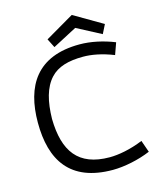

<svg xmlns="http://www.w3.org/2000/svg" viewBox="-137 -1042 941 1146"><g transform="rotate(-15 333.5 -468.5)"><path d="M56.2 -377.9C56.2 -146.5 152.3 9.8 417 9.8C487.3 9.8 578.6 -8.8 650.9 -39.6L625 -113.3C546.9 -81.1 471.2 -67.9 418.5 -67.9C224.1 -67.9 147 -177.2 143.6 -377.9C145.5 -484.4 166 -567.9 216.8 -622.6C260.7 -669.9 327.6 -689 418.5 -689C468.8 -689 532.2 -678.2 606 -648.9L631.8 -721.2C561.5 -749.5 484.9 -765.6 417 -765.6C152.3 -765.6 56.2 -604.5 56.2 -377.9ZM418 -867.2 567.4 -788.6 595.2 -843.8 418 -947.3 240.7 -843.8 268.6 -788.6Z"/></g></svg>

Font: Duru Sans
Style: Regular
Weight: 400
Designer: Onur Yazıcıgil
Foundry: Onur Yazıcıgil
Version: Version 1.002